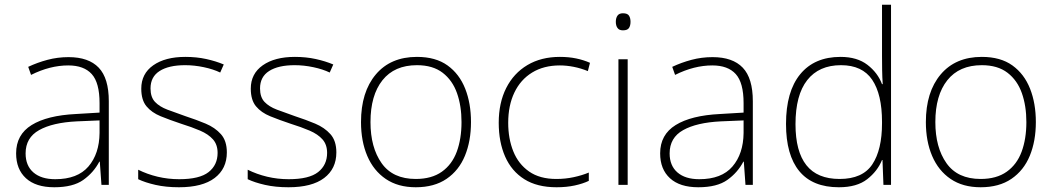

<svg xmlns="http://www.w3.org/2000/svg" viewBox="-20 -780 4449 810"><path d="M269 -539Q354 -539 396.5 -494.5Q439 -450 439 -353V0H408L401 -98H399Q375 -52 331.5 -21Q288 10 209 10Q131 10 89.5 -28Q48 -66 48 -133Q48 -212 113.5 -252.5Q179 -293 300 -299L400 -305V-345Q400 -431 367 -467.5Q334 -504 268 -504Q191 -504 111 -464L99 -498Q137 -516 180 -527.5Q223 -539 269 -539ZM304 -268Q202 -263 145 -231Q88 -199 88 -133Q88 -81 121 -52.5Q154 -24 213 -24Q307 -24 353 -77.5Q399 -131 400 -219V-272Z M937 -137Q937 -68 885.5 -29Q834 10 735 10Q680 10 636 0Q592 -10 563 -24V-64Q601 -45 645 -34.5Q689 -24 736 -24Q822 -24 860 -54Q898 -84 898 -135Q898 -170 878.5 -192Q859 -214 824 -229Q789 -244 744 -258Q696 -274 658 -289.5Q620 -305 598 -331.5Q576 -358 576 -406Q576 -469 626.5 -504.5Q677 -540 762 -540Q809 -540 850 -531Q891 -522 924 -508L909 -474Q880 -488 840 -496.5Q800 -505 761 -505Q692 -505 653.5 -480.5Q615 -456 615 -407Q615 -370 634 -350Q653 -330 686 -317.5Q719 -305 762 -290Q808 -275 847.5 -258.5Q887 -242 912 -214Q937 -186 937 -137Z M1399 -137Q1399 -68 1347.5 -29Q1296 10 1197 10Q1142 10 1098 0Q1054 -10 1025 -24V-64Q1063 -45 1107 -34.5Q1151 -24 1198 -24Q1284 -24 1322 -54Q1360 -84 1360 -135Q1360 -170 1340.5 -192Q1321 -214 1286 -229Q1251 -244 1206 -258Q1158 -274 1120 -289.5Q1082 -305 1060 -331.5Q1038 -358 1038 -406Q1038 -469 1088.5 -504.5Q1139 -540 1224 -540Q1271 -540 1312 -531Q1353 -522 1386 -508L1371 -474Q1342 -488 1302 -496.5Q1262 -505 1223 -505Q1154 -505 1115.5 -480.5Q1077 -456 1077 -407Q1077 -370 1096 -350Q1115 -330 1148 -317.5Q1181 -305 1224 -290Q1270 -275 1309.5 -258.5Q1349 -242 1374 -214Q1399 -186 1399 -137Z M1967 -265Q1967 -185 1941.5 -123Q1916 -61 1864 -25.5Q1812 10 1734 10Q1659 10 1607.5 -25Q1556 -60 1529.5 -122Q1503 -184 1503 -265Q1503 -392 1565.5 -466Q1628 -540 1739 -540Q1818 -540 1868 -504Q1918 -468 1942.5 -406Q1967 -344 1967 -265ZM1543 -265Q1543 -158 1590 -91.5Q1637 -25 1734 -25Q1801 -25 1844 -55.5Q1887 -86 1907 -140Q1927 -194 1927 -265Q1927 -333 1908 -387Q1889 -441 1847.5 -473Q1806 -505 1739 -505Q1644 -505 1593.5 -441.5Q1543 -378 1543 -265Z M2328 10Q2246 10 2192 -24Q2138 -58 2111 -119.5Q2084 -181 2084 -262Q2084 -346 2115.5 -408.5Q2147 -471 2205 -505.5Q2263 -540 2342 -540Q2379 -540 2410.5 -533.5Q2442 -527 2469 -515L2460 -480Q2431 -492 2400.5 -498Q2370 -504 2342 -504Q2274 -504 2225 -474Q2176 -444 2150 -389.5Q2124 -335 2124 -262Q2124 -195 2145.5 -141.5Q2167 -88 2212 -56.5Q2257 -25 2327 -25Q2365 -25 2400 -32.5Q2435 -40 2464 -52V-17Q2439 -5 2404.5 2.5Q2370 10 2328 10Z M2608 -724Q2627 -724 2633.5 -714Q2640 -704 2640 -688Q2640 -672 2633.5 -662Q2627 -652 2608 -652Q2592 -652 2585 -662Q2578 -672 2578 -688Q2578 -704 2585 -714Q2592 -724 2608 -724ZM2628 -530V0H2589V-530Z M2986 -539Q3071 -539 3113.5 -494.5Q3156 -450 3156 -353V0H3125L3118 -98H3116Q3092 -52 3048.5 -21Q3005 10 2926 10Q2848 10 2806.5 -28Q2765 -66 2765 -133Q2765 -212 2830.5 -252.5Q2896 -293 3017 -299L3117 -305V-345Q3117 -431 3084 -467.5Q3051 -504 2985 -504Q2908 -504 2828 -464L2816 -498Q2854 -516 2897 -527.5Q2940 -539 2986 -539ZM3021 -268Q2919 -263 2862 -231Q2805 -199 2805 -133Q2805 -81 2838 -52.5Q2871 -24 2930 -24Q3024 -24 3070 -77.5Q3116 -131 3117 -219V-272Z M3519 10Q3408 10 3352 -58Q3296 -126 3296 -257Q3296 -394 3356 -467Q3416 -540 3526 -540Q3596 -540 3639.5 -506.5Q3683 -473 3701 -425H3704Q3702 -454 3701.5 -484.5Q3701 -515 3701 -544V-760H3739V0H3707L3703 -105H3701Q3682 -58 3638.5 -24Q3595 10 3519 10ZM3522 -25Q3619 -25 3660 -86.5Q3701 -148 3701 -260V-266Q3701 -382 3659.5 -443.5Q3618 -505 3528 -505Q3435 -505 3385.5 -442Q3336 -379 3336 -256Q3336 -141 3382 -83Q3428 -25 3522 -25Z M4350 -265Q4350 -185 4324.5 -123Q4299 -61 4247 -25.5Q4195 10 4117 10Q4042 10 3990.5 -25Q3939 -60 3912.5 -122Q3886 -184 3886 -265Q3886 -392 3948.5 -466Q4011 -540 4122 -540Q4201 -540 4251 -504Q4301 -468 4325.5 -406Q4350 -344 4350 -265ZM3926 -265Q3926 -158 3973 -91.5Q4020 -25 4117 -25Q4184 -25 4227 -55.5Q4270 -86 4290 -140Q4310 -194 4310 -265Q4310 -333 4291 -387Q4272 -441 4230.5 -473Q4189 -505 4122 -505Q4027 -505 3976.5 -441.5Q3926 -378 3926 -265Z"/></svg>

Font: Noto Sans Lao Looped ExtraLight
Style: Regular
Weight: 200
Designer: Mark Frömberg, Ben Mitchell
Foundry: The Fontpad Ltd
Version: Version 1.002; ttfautohint (v1.8.4.7-5d5b)